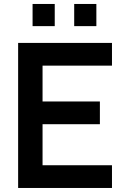

<svg xmlns="http://www.w3.org/2000/svg" viewBox="-20 -933 626 953"><path d="M348.3 -803.3V-913.3H458.3V-803.3ZM141.7 -803.3V-913.3H251.7V-803.3ZM70 0V-720H535.8V-607.2H191.2V-429.3H475.8V-316.5H191.2V-112.8H535.8V0Z"/></svg>

Font: Vela Sans GX ExtLt
Style: Regular
Weight: 200
Designer: Principal design: Mikhail Sharanda - project Manrope.
Design modification: Ravid Balaliev
Foundry: Mikhail Sharanda
Version: Version 1.001